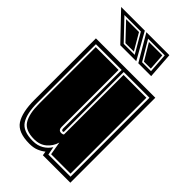

<svg xmlns="http://www.w3.org/2000/svg" viewBox="-215 -723 791 791"><g transform="rotate(45 180.5 -327.0)"><path d="M125 6Q58 6 35 -29.5Q12 -65 12 -138V-495H358V0H198L195 -18Q181 -7 164.5 -0.5Q148 6 125 6ZM127 -12Q154 -12 173.5 -23.5Q193 -35 205 -54L212 -18H341V-478H191V-129Q189 -127 186 -127Q179 -127 179 -139V-478H29V-138Q29 -75 49 -43.5Q69 -12 127 -12ZM126 -21Q74 -21 55.5 -50.5Q37 -80 37 -138V-469H170V-137Q170 -118 187 -118Q195 -118 199 -122V-469H332V-27H219L209 -85Q201 -57 179.5 -39Q158 -21 126 -21ZM103 -546 -6 -660H132L196 -546ZM208 -546 141 -660H275L283 -546ZM109 -560H173L123 -646H27ZM216 -560H268L262 -646H165ZM112 -567 44 -639H119L161 -567ZM220 -567 177 -639H255L260 -567Z"/></g></svg>

Font: Alumni Sans Collegiate One SC
Style: Regular
Weight: 400
Designer: Robert E. Leuschke
Foundry: Robert E. Leuschke
Version: Version 1.100